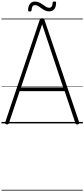

<svg xmlns="http://www.w3.org/2000/svg" viewBox="-20 -1670 1141 2598"><path d="M70 13Q55 10 50.5 3Q46 -4 51 -16L517 -1400Q521 -1413 528.5 -1418Q536 -1423 550 -1423Q565 -1423 572 -1418Q579 -1413 582 -1400L1051 -16Q1055 -4 1050 3Q1045 10 1031 13Q1017 15 1010 10.5Q1003 6 998 -10L855 -437H246L103 -10Q98 5 91 10Q84 15 70 13ZM264 -487H835L550 -1341ZM383 -1514Q360 -1514 360 -1534Q362 -1588 386.5 -1618.5Q411 -1649 452 -1649Q485 -1649 511 -1636.5Q537 -1624 559 -1607.5Q581 -1591 602.5 -1578Q624 -1565 646 -1565Q668 -1565 679.5 -1582.5Q691 -1600 692 -1633Q694 -1650 716 -1650Q730 -1650 735 -1645.5Q740 -1641 739 -1630Q738 -1575 713.5 -1545.5Q689 -1516 645 -1516Q614 -1516 588 -1529Q562 -1542 540 -1558.5Q518 -1575 496.5 -1588Q475 -1601 453 -1601Q432 -1601 420.5 -1584Q409 -1567 407 -1533Q406 -1523 400.5 -1518.5Q395 -1514 383 -1514ZM0 898H1101V908H0ZM0 -20H1101V0H0ZM0 -505H1101V-500H0ZM0 -1418H1101V-1408H0Z"/></svg>

Font: Playwrite FR Trad Guides
Style: Regular
Weight: 400
Designer: Veronika Burian, José Scaglione
Foundry: TypeTogether
Version: Version 1.003